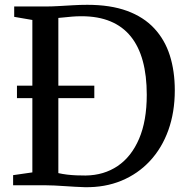

<svg xmlns="http://www.w3.org/2000/svg" viewBox="-20 -770 776 798"><path d="M332 8Q312.5 7.5 291.2 6.2Q270 5 248.2 3.5Q226.5 2 206 1Q185.5 0 167.5 0H34.5V-42L114.5 -53.5V-687L39 -700V-743H166.5Q195.5 -743 224.8 -744.8Q254 -746.5 283.5 -748.2Q313 -750 343 -750Q439 -750 508 -724.8Q577 -699.5 621 -652.2Q665 -605 685.8 -539.8Q706.5 -474.5 706.5 -394.5Q706.5 -304 679.8 -229.2Q653 -154.5 603.2 -101Q553.5 -47.5 484.8 -19Q416 9.5 332 8ZM336 -40.5Q412 -41.5 469 -80Q526 -118.5 558 -193Q590 -267.5 590 -376Q590 -455.5 573.5 -516.2Q557 -577 523.5 -618.5Q490 -660 439 -681.2Q388 -702.5 319 -702.5Q298.5 -702.5 280.2 -701Q262 -699.5 247.2 -697.8Q232.5 -696 222.5 -695.5V-50.5Q240.5 -46.5 259.5 -44.2Q278.5 -42 297.8 -41.2Q317 -40.5 336 -40.5ZM50.5 -362V-414H372V-362Z"/></svg>

Font: Merriweather 48pt
Style: Regular
Weight: 400
Version: Version 2.100